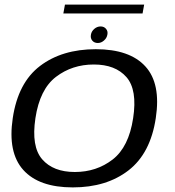

<svg xmlns="http://www.w3.org/2000/svg" viewBox="-20 -810 762 835"><path d="M296.5 5Q149.5 5 81.2 -71Q13 -147 35.5 -296.5Q58.5 -450.5 154.2 -523.2Q250 -596 396.5 -596Q544 -596 612.2 -521.2Q680.5 -446.5 657.5 -296.5Q634.5 -143 538.8 -69Q443 5 296.5 5ZM305.5 -62Q399.5 -62 469.8 -116.2Q540 -170.5 559 -296Q578 -419.5 530 -474.5Q482 -529.5 388 -529.5Q294 -529.5 223.5 -475.8Q153 -422 134 -296Q115.5 -172.5 163.5 -117.2Q211.5 -62 305.5 -62ZM405.5 -623Q390 -623 381.2 -633.5Q372.5 -644 375.5 -659.5Q378 -674 390.2 -684.5Q402.5 -695 417.5 -695Q432.5 -695 441.2 -684.5Q450 -674 447 -659.5Q444.5 -644.5 432.2 -633.8Q420 -623 405.5 -623ZM255.5 -751.5 262.5 -790H607L600 -751.5Z"/></svg>

Font: Anybody ExtraExpanded Regular
Style: Italic
Weight: 400
Width: 8
Italic angle: -10°
Designer: Tyler Finck
Foundry: Etcetera Type Company
Version: Version 1.010; ttfautohint (v1.8.3) -l 8 -r 50 -G 200 -x 14 